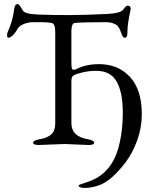

<svg xmlns="http://www.w3.org/2000/svg" viewBox="-20 -714 723 952"><path d="M180.2 -24.4Q216.8 -30.8 235.4 -48.8Q253.9 -66.9 253.9 -103V-557.1Q253.9 -597.2 235.8 -600.1Q216.8 -604 186 -604H145Q119.1 -604 96.2 -594.2Q73.2 -584 65.4 -568.4Q57.6 -552.7 44.4 -540Q31.7 -527.3 22 -526.9Q15.1 -526.9 15.1 -538.6Q15.1 -550.3 20 -560.1Q42 -606 50.8 -670.9Q53.7 -693.8 67.9 -693.8Q75.7 -693.8 92.8 -662.1Q102.5 -644 174.8 -641.6Q247.1 -639.2 320.8 -639.2Q394 -639.2 516.1 -645Q579.1 -648.9 591.8 -667.5Q604.5 -686 612.3 -686Q620.1 -686 624.5 -681.2Q628.9 -676.3 627.9 -668.9Q611.8 -594.7 611.8 -557.1V-551.8Q611.8 -526.9 599.1 -526.9Q593.3 -526.9 588.9 -532.2Q585.9 -538.1 582 -547.9L578.1 -558.1Q577.1 -560.1 574.7 -566.4Q572.3 -572.3 570.3 -575.2Q568.4 -578.1 564 -584.5Q560.1 -590.8 543.9 -597.2Q527.8 -604 502 -604Q385.7 -604 350.1 -600.1Q334 -598.1 334 -557.1V-409.2Q334 -383.8 335.9 -376Q337.9 -368.2 344.7 -368.2Q351.6 -368.2 354 -369.1Q403.8 -396 471.2 -396Q566.4 -396 625 -332Q683.6 -268.1 683.1 -146Q683.1 -82 660.6 -19Q638.2 43.9 604 88.9Q533.2 183.1 470.2 205.1Q432.6 217.8 401.4 217.8Q370.1 217.8 370.1 205.1Q370.1 202.1 398.4 193.4Q426.8 184.6 442.9 176.8Q530.3 136.7 564 29.8Q588.9 -53.7 588.9 -155.3Q588.9 -256.8 558.1 -310.1Q527.3 -363.3 456.1 -362.8Q422.9 -362.8 388.7 -355Q354.5 -346.7 344.7 -339.8Q334 -333 334 -313V-103Q334 -38.1 414.1 -23.9Q447.3 -18.1 446.8 -6.3Q446.8 5.4 418 4.9L300.8 0L172.9 4.9Q144 4.9 144 -6.8Q144 -18.6 180.2 -24.4Z"/></svg>

Font: EBGaramond
Style: Regular
Weight: 400
Version: Version 000.012g